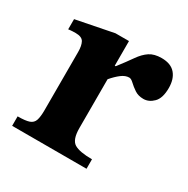

<svg xmlns="http://www.w3.org/2000/svg" viewBox="-119 -595 687 702"><g transform="rotate(30 224.5 -244.0)"><path d="M334 0H20V-40Q53 -40 68.5 -45.5Q84 -51 89 -66Q94 -81 94 -109V-354Q94 -381 86 -395.5Q78 -410 52 -410Q37 -410 29 -409Q21 -408 21 -408V-451L178 -482H235V-378H239Q266 -413 283 -437.5Q300 -462 319.5 -475Q339 -488 370 -488Q409 -488 428 -466Q447 -444 447 -406Q447 -363 428 -344Q409 -325 386 -325Q364 -325 348.5 -335.5Q333 -346 322 -356.5Q311 -367 303 -367Q287 -367 270.5 -354.5Q254 -342 237 -322V-116Q237 -67 259 -53.5Q281 -40 334 -40Z"/></g></svg>

Font: STIX Two Text
Style: Bold
Weight: 700
Designer: Ross Mills, John Hudson & Paul Hanslow, Tiro Typeworks Ltd; with prior portions MicroPress Inc., and Coen Hoffman.
Foundry: Tiro Typeworks Ltd
Version: Version 2.13 b171